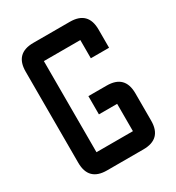

<svg xmlns="http://www.w3.org/2000/svg" viewBox="-166 -788 819 891"><g transform="rotate(-30 244.0 -342.0)"><path d="M341.8 0H146.5Q48.8 0 48.8 -97.7V-585.9Q48.8 -683.6 146.5 -683.6H341.8Q439.5 -683.6 439.5 -585.9V-488.3H341.8V-585.9H146.5V-97.7H341.8V-244.1H244.1V-341.8H341.8Q439.5 -341.8 439.5 -244.1V-97.7Q439.5 0 341.8 0Z"/></g></svg>

Font: BabelStone Runic Elder Futhark
Style: Regular
Weight: 400
Designer: Andrew West
Foundry: BabelStone
Version: Version 3.005 March 14, 2022